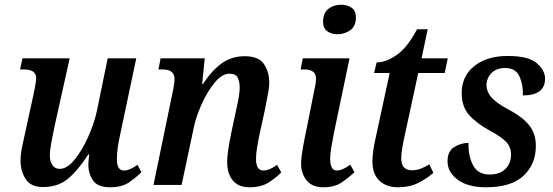

<svg xmlns="http://www.w3.org/2000/svg" viewBox="-20 -783 2342 813"><path d="M446 10Q497 10 527.5 -11.5Q558 -33 579 -54L562 -85Q529 -61 505 -61Q475 -61 475 -108Q475 -153 489 -214L557 -536H436L390 -312Q378 -258 352.5 -201.5Q327 -145 295.5 -106.5Q264 -68 233 -68Q212 -68 201.5 -84.5Q191 -101 191 -124Q191 -146 198 -183Q205 -220 211 -248L275 -536H75L65 -489H80Q133 -489 133 -453Q133 -440 129 -419Q125 -398 121 -379L87 -223Q81 -197 74 -163.5Q67 -130 67 -102Q67 -59 88.5 -25Q110 9 162 9Q225 9 267 -25.5Q309 -60 354 -129H358Q354 -98 354 -85Q354 -49 373.5 -19.5Q393 10 446 10Z M1037 10Q1085 10 1117 -10Q1149 -30 1171 -53L1153 -85Q1121 -61 1095 -61Q1064 -61 1064 -110Q1064 -130 1068.5 -158Q1073 -186 1079 -214L1101 -315Q1106 -344 1113 -377Q1120 -410 1120 -434Q1120 -479 1097.5 -512Q1075 -545 1016 -545Q962 -545 920.5 -516Q879 -487 839 -427H836L847 -536H660L651 -489H668Q719 -489 719 -449Q719 -438 717 -426Q715 -414 713 -402L630 0H749L800 -240Q809 -286 833 -340Q857 -394 888.5 -432.5Q920 -471 951 -471Q979 -471 987 -453Q995 -435 995 -413Q995 -390 987 -350Q979 -310 975 -294L960 -224Q942 -137 942 -100Q941 -51 964.5 -20.5Q988 10 1037 10Z M1409 -638Q1438 -638 1462.5 -654.5Q1487 -671 1487 -710Q1487 -738 1468.5 -750.5Q1450 -763 1424 -763Q1393 -763 1370.5 -745.5Q1348 -728 1348 -690Q1348 -664 1365.5 -651Q1383 -638 1409 -638ZM1349 10Q1397 10 1427.5 -11Q1458 -32 1481 -54L1463 -86Q1430 -61 1406 -61Q1378 -61 1378 -112Q1378 -131 1383.5 -162.5Q1389 -194 1394 -220L1460 -536H1262L1253 -489H1268Q1318 -489 1318 -451Q1318 -430 1311 -402L1281 -251Q1271 -205 1263 -160.5Q1255 -116 1255 -91Q1255 -48 1278.5 -19Q1302 10 1349 10Z M1665 10Q1714 10 1750 -8Q1786 -26 1815 -51L1798 -87Q1780 -76 1762 -69Q1744 -62 1724 -62Q1679 -62 1679 -113Q1679 -143 1692 -201L1751 -474H1863L1876 -536H1765L1791 -659H1746Q1704 -580 1658 -549Q1612 -518 1575 -519L1564 -474H1630L1570 -196Q1557 -139 1557 -99Q1557 -46 1586.5 -18Q1616 10 1665 10Z M2038 10Q2145 10 2197 -39Q2249 -88 2249 -165Q2249 -218 2220 -253.5Q2191 -289 2132 -320Q2086 -344 2062.5 -369Q2039 -394 2040 -428Q2042 -455 2062.5 -475Q2083 -495 2119 -495Q2164 -495 2180 -458.5Q2196 -422 2194 -379Q2288 -379 2288 -450Q2288 -485 2253 -515.5Q2218 -546 2130 -546Q2042 -546 1988.5 -503.5Q1935 -461 1935 -389Q1935 -332 1965.5 -297Q1996 -262 2054 -230Q2099 -206 2121.5 -184Q2144 -162 2144 -128Q2144 -92 2120.5 -68Q2097 -44 2053 -44Q2004 -44 1983 -83.5Q1962 -123 1964 -178Q1932 -178 1903.5 -160.5Q1875 -143 1875 -100Q1875 -54 1918 -22Q1961 10 2038 10Z"/></svg>

Font: Noto Serif SemiCondensed Semi
Style: Italic
Weight: 600
Width: 4
Italic angle: -12°
Designer: Monotype Design Team
Foundry: Monotype Imaging Inc.
Version: Version 1.901